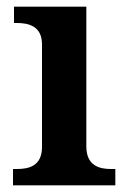

<svg xmlns="http://www.w3.org/2000/svg" viewBox="-20 -556 381 576"><path d="M19 0H326V-49H313C279 -49 239 -58 239 -117V-536H22V-487H31C65 -487 106 -478 106 -423V-115C106 -57 65 -49 31 -49H19Z"/></svg>

Font: Noto Serif Oriya SemiBold
Style: Regular
Weight: 600
Designer: David Williams
Foundry: Google LLC, David Williams
Version: Version 1.051